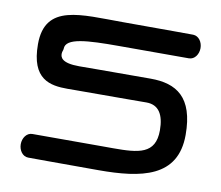

<svg xmlns="http://www.w3.org/2000/svg" viewBox="-69 -661 868 753"><g transform="rotate(10 365.0 -284.5)"><path d="M48.9 -435.4C48.9 -295 124.1 -282.9 193.3 -282.9C203.5 -282.9 213.5 -283.1 223.2 -283.1C393.5 -283.1 507.9 -283.9 507.9 -283.9C556.9 -283.9 578.6 -247.4 578.6 -185.2C578.6 -89.8 511.1 -84.4 410.3 -84.4C396.8 -84.4 382.9 -84.5 368.7 -84.5C251.1 -84.5 88.5 -84.5 88.5 -84.5C65.7 -84.5 50.5 -61.6 50.5 -37.5C50.5 -13.3 65.8 9.6 88.5 9.6C88.5 9.6 198.3 10.3 368.7 10.3C538.2 10.3 681.1 -15.7 681.1 -185.2C681.1 -336 610.2 -378.7 507.9 -378.7C337.5 -378.7 223.1 -377.9 223.1 -377.9C152 -377.9 146.8 -401.1 147 -414.7C147.2 -424.6 151.4 -428.3 151.4 -435.2C151.4 -479 237.8 -483.3 361.3 -483.3C478.9 -483.3 641.5 -483.3 641.5 -483.3C664.3 -483.3 679.5 -506.1 679.5 -530.3C679.5 -554.1 665 -576.6 642.1 -577.4C640.8 -577.4 532 -578.1 361.3 -578.1C195.6 -578.1 48.9 -597.2 48.9 -435.4Z"/></g></svg>

Font: Hi.
Style: Black
Weight: 400
Designer: Mew Too, Robert Jablonski
Foundry: Cannot Into Space Fonts
Version: Version 1.996